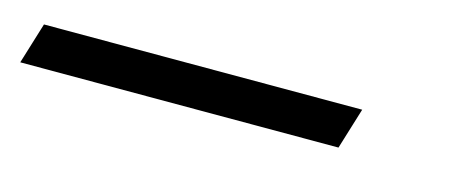

<svg xmlns="http://www.w3.org/2000/svg" viewBox="-134 12 547 227"><g transform="rotate(15 139.0 126.0)"><path d="M-96.5 101H293L277.5 151.5H-112Z"/></g></svg>

Font: Newsreader Text SemiBold
Style: Italic
Weight: 600
Italic angle: -17°
Designer: Hugues Gentile
Foundry: Production Type
Version: Version 1.001